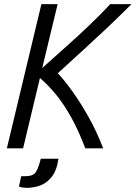

<svg xmlns="http://www.w3.org/2000/svg" viewBox="-20 -713 652 923"><path d="M13 0 179 -693H257L183 -386Q250 -446 307 -497Q364 -548 414 -596Q464 -644 510 -693H612Q552 -633 497 -581Q442 -529 384.5 -476.5Q327 -424 258 -361Q289 -328 327.5 -274.5Q366 -221 405 -152Q444 -83 476 0H390Q357 -87 322 -149.5Q287 -212 250 -257.5Q213 -303 172 -338L91 0ZM111 190Q101 190 92.5 189Q84 188 71 184L82 134H102Q140 134 152.5 114Q165 94 176 50H261Q253 107 228.5 137.5Q204 168 172.5 179Q141 190 111 190Z"/></svg>

Font: Ubuntu Sans Mono
Style: Italic
Weight: 400
Italic angle: -13.5°
Monospace: yes
Designer: Dalton Maag Ltd
Foundry: Dalton Maag Ltd
Version: Version 1.006